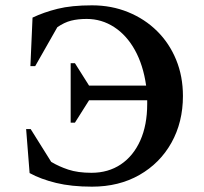

<svg xmlns="http://www.w3.org/2000/svg" viewBox="-20 -690 764 720"><path d="M323 -42Q386 -42 433 -73.5Q480 -105 506 -163Q532 -221 532 -300Q532 -307 532 -314H314L261 -230H245V-453H261L314 -369H528Q517 -446 486 -502Q455 -558 408 -588.5Q361 -619 305 -619Q272 -619 246.5 -612.5Q221 -606 195 -588L112 -442H94L102 -624Q144 -644 196 -657Q248 -670 325 -670Q398 -670 460.5 -644.5Q523 -619 569 -573.5Q615 -528 640.5 -466Q666 -404 666 -330Q666 -232 623 -155Q580 -78 503 -34Q426 10 325 10Q248 10 190.5 -4Q133 -18 91 -41L78 -206H95L172 -83Q200 -66 236 -54Q272 -42 323 -42Z"/></svg>

Font: Spectral SC SemiBold
Style: Regular
Weight: 600
Designer: Jean-Baptiste Levee
Foundry: Production Type
Version: Version 2.001